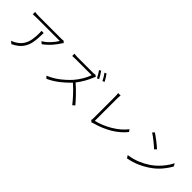

<svg xmlns="http://www.w3.org/2000/svg" viewBox="258 -2145 3484 3484"><g transform="rotate(45 2000.0 -403.5)"><path d="M465 -540H521Q521 -401 503 -297.5Q485 -194 426 -116.5Q367 -39 249 17L202 -22Q221 -28 242.5 -38.5Q264 -49 281 -59Q363 -108 403.5 -175Q444 -242 456 -320Q468 -398 468 -479Q468 -509 465 -540ZM875 -698 907 -667Q896 -656 887 -641Q859 -593 794.5 -515Q730 -437 639 -371L596 -406Q671 -450 736 -521Q801 -592 829 -645H246Q195 -645 140 -641V-701Q195 -693 246 -693H826Q837 -693 851.5 -694.5Q866 -696 875 -698Z M1824 -659 1786 -642Q1771 -672 1749 -710Q1727 -748 1706 -776L1743 -793Q1763 -766 1785.5 -729Q1808 -692 1824 -659ZM1721 -669 1753 -644Q1749 -639 1743.5 -628.5Q1738 -618 1735 -612Q1709 -543 1663.5 -462.5Q1618 -382 1565 -315Q1647 -244 1725.5 -162Q1804 -80 1856 -17L1814 20Q1763 -46 1687.5 -127.5Q1612 -209 1533 -278Q1452 -191 1354 -115Q1256 -39 1143 13L1104 -29Q1222 -77 1324 -155.5Q1426 -234 1506 -324Q1559 -384 1607.5 -465Q1656 -546 1678 -615H1269Q1254 -615 1234 -614Q1214 -613 1199 -612.5Q1184 -612 1181 -611V-669Q1185 -668 1200 -667Q1215 -666 1235 -664.5Q1255 -663 1269 -663H1664Q1702 -663 1721 -669ZM1810 -811 1847 -827Q1867 -800 1891 -762.5Q1915 -725 1930 -695L1892 -677Q1856 -750 1810 -811Z M2281 -6 2246 -35Q2253 -48 2253 -74V-649Q2253 -663 2251 -687.5Q2249 -712 2247 -725H2310Q2308 -711 2306 -688.5Q2304 -666 2304 -650V-69Q2461 -107 2612 -196.5Q2763 -286 2857 -407L2886 -364Q2695 -125 2312 -18Q2299 -14 2281 -6Z M3222 -692Q3275 -658 3350.5 -599.5Q3426 -541 3467 -502L3430 -464Q3389 -503 3318.5 -560Q3248 -617 3189 -655ZM3165 -52Q3300 -73 3398.5 -115.5Q3497 -158 3565 -204Q3671 -274 3751 -368.5Q3831 -463 3872 -551L3903 -498Q3856 -410 3779 -320.5Q3702 -231 3594 -161Q3523 -113 3427 -70Q3331 -27 3199 0Z"/></g></svg>

Font: LXGW 975 Gothic SC 200W
Style: Regular
Weight: 200
Version: Version 2.01;February 25, 2021